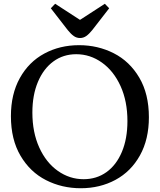

<svg xmlns="http://www.w3.org/2000/svg" viewBox="-20 -990 849 1020"><path d="M400 -750Q500 -750 584.5 -707Q669 -664 720 -577.5Q771 -491 771 -367Q771 -250 723.5 -164.5Q676 -79 593.5 -34.5Q511 10 409 10Q309 10 224.5 -33Q140 -76 89 -162.5Q38 -249 38 -373Q38 -490 85.5 -575.5Q133 -661 215.5 -705.5Q298 -750 400 -750ZM424 -38Q493 -38 545.5 -75.5Q598 -113 627.5 -183Q657 -253 657 -347Q657 -452 620.5 -532.5Q584 -613 521.5 -657.5Q459 -702 385 -702Q316 -702 263.5 -663.5Q211 -625 181.5 -555Q152 -485 152 -392Q152 -287 188.5 -206.5Q225 -126 287.5 -82Q350 -38 424 -38ZM470 -830Q453 -809 438 -798.5Q423 -788 405 -788Q387 -788 372 -798.5Q357 -809 340 -830L250 -946L273 -970L404 -885H406L537 -970L560 -946Z"/></svg>

Font: Minipax
Style: Regular
Weight: 400
Designer: Raphaël Ronot
Foundry: Velvetyne Type Foundry
Version: Version 1.000